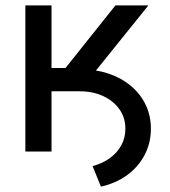

<svg xmlns="http://www.w3.org/2000/svg" viewBox="-20 -566 633 717"><path d="M137.2 -225.1V-307.6H276.9Q335.9 -307.6 384.8 -291.3Q433.6 -274.9 469.2 -244.9Q504.9 -214.8 524.2 -174.3Q543.5 -133.8 543.5 -85.4Q543.5 -31.2 519.5 13.7Q495.6 58.6 453.4 88.9Q411.1 119.1 356.9 130.9L325.7 54.2Q361.8 44.9 389.4 25.1Q417 5.4 432.6 -22.7Q448.2 -50.8 448.2 -85.4Q448.2 -126 426.5 -157.2Q404.8 -188.5 366.2 -206.8Q327.6 -225.1 276.9 -225.1ZM74.7 0V-545.9H172.4V-312H224.6L411.1 -545.9H534.2L275.9 -225.1H172.4V0Z"/></svg>

Font: Inter Cardless
Style: Regular
Weight: 400
Designer: Rasmus Andersson
Foundry: rsms
Version: Version 4.001;git-9221beed3